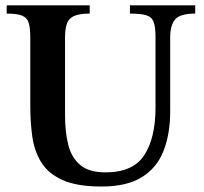

<svg xmlns="http://www.w3.org/2000/svg" viewBox="-20 -680 761 715"><path d="M358.4 14.6Q265.6 14.6 211.9 -10Q158.2 -34.7 132.8 -76.9Q107.4 -119.1 100.1 -172.9Q92.8 -226.6 92.8 -284.7V-539.1Q92.8 -574.2 87.2 -594Q81.5 -613.8 62.7 -621.6Q43.9 -629.4 4.9 -629.4V-660.2H314V-629.4Q274.4 -629.4 254.6 -619.9Q234.9 -610.4 228.5 -590.3Q222.2 -570.3 222.2 -539.1V-250Q222.2 -189 234.1 -141.1Q246.1 -93.3 278.6 -65.7Q311 -38.1 373 -38.1Q475.6 -38.1 517.3 -102.3Q559.1 -166.5 559.1 -279.3V-543Q559.1 -580.1 552 -598.6Q544.9 -617.2 524.4 -623.3Q503.9 -629.4 463.9 -629.4V-660.2H707V-629.4Q649.9 -629.4 631.8 -607.2Q613.8 -585 613.8 -541.5V-266.1Q613.8 -181.2 589.1 -118.2Q564.5 -55.2 508.3 -20.3Q452.1 14.6 358.4 14.6Z"/></svg>

Font: Awami Nastaliq
Style: Bold
Weight: 700
Designer: Peter Martin, SIL International
Foundry: SIL International
Version: Version 3.100